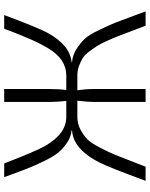

<svg xmlns="http://www.w3.org/2000/svg" viewBox="83 -814 730 937"><g transform="rotate(-90 448.5 -345.0)"><path d="M614 -361V-359Q649 -356 678.5 -337Q708 -318 727.5 -297.5Q747 -277 771.5 -226Q796 -175 807.5 -146Q819 -117 846 -43Q857 -15 862 0H792Q785 -17 773 -50Q755 -97 746.5 -120Q738 -143 722 -179.5Q706 -216 695 -233.5Q684 -251 667 -274Q650 -297 633.5 -307Q617 -317 595.5 -325Q574 -333 549 -333H477Q483 -293 483 -255V0H420V-255Q420 -279 426 -333H348Q314 -333 285.5 -318Q257 -303 238.5 -285Q220 -267 197 -222.5Q174 -178 162.5 -150Q151 -122 125 -54Q111 -19 104 0H35Q101 -179 124 -224Q178 -331 249 -353Q265 -358 282 -359V-361Q250 -364 221.5 -383Q193 -402 173.5 -425.5Q154 -449 132.5 -493Q111 -537 98 -569.5Q85 -602 64 -660Q57 -680 53 -690H120Q179 -536 206 -489Q265 -387 347 -387H425Q420 -430 420 -467V-690H483V-467Q483 -420 478 -387H549Q589 -387 621.5 -408.5Q654 -430 679 -471Q704 -512 724 -557.5Q744 -603 768 -665Q770 -671 771 -674Q772 -677 774 -681.5Q776 -686 777 -690H844Q784 -529 758 -480Q698 -369 614 -361Z"/></g></svg>

Font: Exo 2.0 Light
Style: Regular
Weight: 300
Designer: Natanael Gama
Version: Version 1.001;PS 001.001;hotconv 1.0.70;makeotf.lib2.5.58329